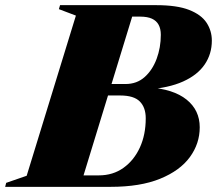

<svg xmlns="http://www.w3.org/2000/svg" viewBox="-71 -725 842 745"><path d="M291 -660.5 360.5 -705H535Q616 -705 663 -686.5Q710 -668 730.5 -636.8Q751 -605.5 751 -567.5Q751 -515.5 723.2 -474.8Q695.5 -434 639.5 -408.8Q583.5 -383.5 497.5 -377.5L505.5 -386Q602 -379.5 653 -338.5Q704 -297.5 704 -231Q704 -168 665.8 -115.5Q627.5 -63 550.5 -31.5Q473.5 0 358 0H145.5L113.5 -44.5H312.5Q367.5 -44.5 408.2 -73.8Q449 -103 471.8 -152.8Q494.5 -202.5 494.5 -266Q494.5 -308 471.5 -331.2Q448.5 -354.5 395.5 -354.5H203L216.5 -399H416Q460 -399 490.2 -426Q520.5 -453 536.8 -496.8Q553 -540.5 553 -590Q553 -613 544.5 -628.8Q536 -644.5 518.5 -652.5Q501 -660.5 473 -660.5ZM223.5 -664.5 157.5 -689.5 162 -705H455.5L239.5 0H-51L-47 -15.5L32.5 -43Z"/></svg>

Font: Newsreader 60pt ExtraBold
Style: Italic
Weight: 800
Italic angle: -17°
Designer: Hugues Gentile
Foundry: Production Type
Version: Version 1.003